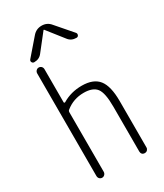

<svg xmlns="http://www.w3.org/2000/svg" viewBox="-233 -1043 965 1132"><g transform="rotate(-30 250.0 -477.5)"><path d="M106.4 -790Q96.7 -790 91.8 -798.8Q86.9 -807.6 93.8 -816.4L188.5 -925.8Q212.9 -955.1 250.5 -955.1Q288.1 -955.1 311.5 -925.8L406.2 -816.4Q412.1 -808.6 408.2 -799.3Q404.3 -790 393.6 -790Q358.4 -790 338.9 -816.4L252 -926.8Q251 -927.7 250 -927.7L248 -926.8L161.1 -816.4Q141.6 -790 106.4 -790ZM87.9 -26.4V-723.6Q87.9 -734.4 95.2 -742.2Q102.5 -750 112.8 -750Q123 -750 130.4 -742.7Q137.7 -735.4 137.7 -723.6V-499Q137.7 -496.1 140.6 -494.6Q143.6 -493.2 146.5 -495.1Q205.1 -530.3 278.3 -530.3Q357.4 -530.3 392.6 -485.8Q427.7 -441.4 427.7 -339.8V-24.4Q427.7 -14.6 420.9 -7.3Q414.1 0 402.8 0Q391.6 0 385.3 -6.8Q378.9 -13.7 378.9 -24.4V-330.1Q378.9 -423.8 354 -456.1Q329.1 -488.3 267.6 -488.3Q197.3 -488.3 144.5 -445.3Q137.7 -440.4 137.7 -430.7V-26.4Q137.7 -15.6 130.4 -7.8Q123 0 112.8 0Q102.5 0 95.2 -7.3Q87.9 -14.6 87.9 -26.4Z"/></g></svg>

Font: Rounded-X Mgen+ 1mn light
Style: Regular
Weight: 200
Designer: [Source Han Sans]
Ryoko NISHIZUKA  (kana & ideographs); Paul D. Hunt (Latin, Greek & Cyrillic); Wenlong ZHANG  (bopomofo
Version: Version 1.059.20150602